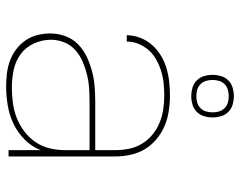

<svg xmlns="http://www.w3.org/2000/svg" viewBox="-100 -692 799 640"><g transform="rotate(90 300.0 -371.5)"><path d="M268 8Q247 8 225 5.5Q203 3 182.5 -4.5Q162 -12 144.5 -25Q127 -38 114.5 -56Q102 -74 96.5 -95.5Q91 -117 91 -139Q91 -165 100 -189.5Q109 -214 127.5 -232Q146 -250 169.5 -261Q193 -272 218 -278.5Q243 -285 268.5 -287Q294 -289 320 -289H480V-355Q480 -378 475.5 -401Q471 -424 459 -444Q447 -464 429 -479Q411 -494 389.5 -503Q368 -512 345 -515.5Q322 -519 298 -519Q278 -519 257.5 -517Q237 -515 217.5 -509Q198 -503 179.5 -493Q161 -483 147.5 -468Q134 -453 126 -434Q118 -415 118 -394H97Q97 -417 105.5 -439Q114 -461 129.5 -478.5Q145 -496 165 -508Q185 -520 207 -526.5Q229 -533 252 -535.5Q275 -538 298 -538Q324 -538 350 -534Q376 -530 399.5 -520Q423 -510 443.5 -493Q464 -476 477 -454Q490 -432 495.5 -406.5Q501 -381 501 -355V0H480V-107Q468 -77 445 -54Q422 -31 393 -17Q364 -3 332 2.5Q300 8 268 8ZM271 -11Q297 -11 323 -14.5Q349 -18 373 -27.5Q397 -37 418 -53Q439 -69 453.5 -90.5Q468 -112 474 -137.5Q480 -163 480 -189V-270H320Q297 -270 274 -268.5Q251 -267 228.5 -261.5Q206 -256 185 -247Q164 -238 146.5 -222.5Q129 -207 120.5 -185.5Q112 -164 112 -141Q112 -112 124.5 -84.5Q137 -57 160.5 -40Q184 -23 213 -17Q242 -11 271 -11ZM300 -609Q286 -609 272 -613Q258 -617 247.5 -627.5Q237 -638 233 -652Q229 -666 229 -680Q229 -694 233 -708Q237 -722 247.5 -732.5Q258 -743 272 -747Q286 -751 300 -751Q314 -751 328 -747Q342 -743 352.5 -732.5Q363 -722 367 -708Q371 -694 371 -680Q371 -666 367 -652Q363 -638 352.5 -627.5Q342 -617 328 -613Q314 -609 300 -609ZM300 -626Q311 -626 321.5 -629Q332 -632 340 -640Q348 -648 351 -658.5Q354 -669 354 -680Q354 -691 351 -701.5Q348 -712 340 -720Q332 -728 321.5 -731Q311 -734 300 -734Q289 -734 278.5 -731Q268 -728 260 -720Q252 -712 249 -701.5Q246 -691 246 -680Q246 -669 249 -658.5Q252 -648 260 -640Q268 -632 278.5 -629Q289 -626 300 -626Z"/></g></svg>

Font: Iosevka Curly Thin Extended
Style: Regular
Weight: 100
Width: 7
Monospace: yes
Designer: Belleve Invis
Foundry: Belleve Invis
Version: Version 11.1.0; ttfautohint (v1.8.3)